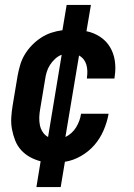

<svg xmlns="http://www.w3.org/2000/svg" viewBox="-20 -648 540 775"><path d="M127 107 144 3Q121 -3 101 -14Q81 -25 65.5 -42Q50 -59 41.5 -80.5Q33 -102 28.5 -125.5Q24 -149 25.5 -173.5Q27 -198 31 -222L51 -342Q55 -364 61.5 -386Q68 -408 80 -428Q92 -448 109 -465.5Q126 -483 146 -496Q166 -509 187.5 -516Q209 -523 232 -526L249 -628H347L329 -522Q359 -516 384 -499.5Q409 -483 424 -458Q439 -433 443.5 -402.5Q448 -372 443 -340L442 -331H331V-336Q333 -349 332.5 -362Q332 -375 328.5 -387Q325 -399 317.5 -408.5Q310 -418 299 -424L244 -95Q257 -101 268.5 -111.5Q280 -122 287.5 -134.5Q295 -147 300 -160.5Q305 -174 307 -188V-189H418V-187Q412 -154 398 -121.5Q384 -89 361 -62.5Q338 -36 306.5 -18Q275 0 242 5L225 107ZM174 -95 229 -427Q215 -422 202.5 -410.5Q190 -399 181.5 -385.5Q173 -372 168.5 -357Q164 -342 162 -327L142 -207Q139 -190 138.5 -174Q138 -158 141 -143Q144 -128 152.5 -115Q161 -102 174 -95Z"/></svg>

Font: Iosevka Oblique
Style: Bold
Weight: 700
Italic angle: -9°
Monospace: yes
Designer: Belleve Invis
Foundry: Belleve Invis
Version: Version 32.5.0; ttfautohint (v1.8.4)